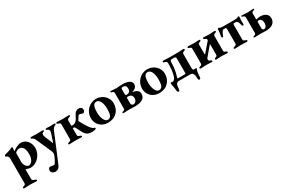

<svg xmlns="http://www.w3.org/2000/svg" viewBox="130 -1678 4783 3201"><g transform="rotate(-30 2522.0 -77.5)"><path d="M36 262C76 262 110 257 145 257C180 257 226 262 266 262C274 262 283 256 283 248C283 238 274 232 261 228C227 218 207 209 207 181V15C207 7 208 -3 211 -3C236 9 274 18 297 18C426 18 528 -106 528 -230C528 -327 466 -425 359 -425C296 -425 220 -375 201 -355C200 -356 199 -361 199 -367C199 -385 204 -414 204 -425C204 -431 202 -437 195 -437C190 -437 183 -432 178 -430C139 -411 80 -392 34 -382C27 -380 23 -376 23 -365C23 -353 27 -349 35 -347C61 -342 77 -313 77 -289V190C77 212 67 219 39 228C25 232 16 237 16 248C16 257 26 262 36 262ZM294 -28C239 -28 207 -98 207 -146L209 -310C209 -327 252 -357 289 -357C320 -357 388 -340 388 -194C388 -68 322 -28 294 -28Z M619 283C661 283 695 264 712 224C741 157 772 84 794 30L943 -328C956 -359 977 -382 1002 -390C1014 -395 1020 -400 1020 -412C1020 -422 1005 -423 996 -423C960 -421 947 -419 928 -419C907 -419 891 -422 855 -423C846 -423 832 -420 832 -410C832 -398 844 -394 855 -390C869 -385 886 -371 886 -348C886 -336 882 -319 878 -308L827 -155C826 -152 825 -152 824 -152C823 -152 822 -152 821 -155L759 -306C750 -327 748 -341 748 -352C748 -375 756 -384 771 -390C782 -395 794 -398 794 -410C794 -420 780 -423 771 -423C724 -423 704 -419 662 -419C635 -419 613 -423 566 -423C557 -423 541 -422 541 -412C541 -400 548 -395 560 -390C584 -382 597 -360 610 -331L733 -52C740 -35 747 -20 747 0C747 39 705 113 685 146C674 166 669 172 650 174C649 174 648 174 647 174C628 174 606 164 586 164C557 164 545 195 545 220C545 257 584 283 619 283Z M1053 3C1092 3 1130 -2 1165 -2C1200 -2 1244 2 1282 2C1290 2 1298 -2 1298 -11C1298 -22 1291 -26 1280 -30C1245 -41 1232 -49 1232 -68V-195C1232 -201 1236 -204 1243 -204C1269 -204 1272 -192 1285 -169C1344 -53 1362 14 1480 14C1526 14 1563 3 1563 -11C1563 -24 1553 -29 1540 -31C1487 -42 1403 -202 1377 -253C1374 -260 1373 -260 1378 -268C1392 -286 1404 -307 1412 -322C1423 -342 1429 -347 1444 -347C1463 -347 1487 -331 1507 -331C1527 -331 1544 -350 1544 -382C1544 -417 1516 -438 1484 -438C1399 -438 1386 -363 1351 -307C1330 -273 1304 -245 1246 -245C1238 -245 1232 -249 1232 -258V-351C1232 -370 1243 -380 1278 -391C1289 -395 1297 -399 1297 -410C1297 -419 1289 -423 1281 -423C1242 -423 1200 -419 1165 -419C1130 -419 1093 -424 1054 -424C1047 -424 1037 -419 1037 -411C1037 -401 1044 -394 1055 -391C1088 -383 1101 -375 1101 -352V-66C1101 -44 1087 -38 1054 -30C1043 -27 1036 -20 1036 -10C1036 -2 1046 3 1053 3Z M1789 14C1950 14 2032 -95 2032 -224C2032 -336 1934 -433 1811 -433C1679 -433 1576 -323 1576 -195C1576 -73 1669 14 1789 14ZM1809 -30C1754 -30 1714 -124 1714 -220C1714 -292 1721 -342 1744 -368C1758 -382 1774 -389 1796 -389C1854 -389 1892 -308 1892 -200C1892 -138 1887 -91 1871 -64C1857 -41 1836 -30 1809 -30Z M2092 -397C2125 -388 2134 -381 2134 -354V-61C2134 -35 2122 -32 2093 -23C2084 -21 2078 -14 2078 -8C2078 -2 2084 3 2092 3C2108 3 2166 0 2197 -1C2237 -1 2267 3 2307 3C2448 3 2513 -45 2513 -125C2513 -192 2459 -215 2399 -226C2394 -227 2396 -232 2399 -232C2451 -240 2488 -279 2488 -327C2488 -383 2433 -423 2308 -423C2253 -423 2234 -416 2198 -416C2159 -416 2140 -422 2092 -422C2084 -422 2077 -418 2077 -411C2077 -406 2081 -400 2092 -397ZM2295 -200C2345 -200 2376 -172 2376 -120C2376 -76 2348 -40 2309 -40C2282 -40 2267 -59 2267 -91V-180C2267 -198 2281 -200 2295 -200ZM2300 -382C2341 -382 2365 -362 2365 -310C2365 -269 2344 -236 2291 -236C2275 -236 2267 -244 2267 -259V-355C2267 -373 2275 -382 2300 -382Z M2775 14C2936 14 3018 -95 3018 -224C3018 -336 2920 -433 2797 -433C2665 -433 2562 -323 2562 -195C2562 -73 2655 14 2775 14ZM2795 -30C2740 -30 2700 -124 2700 -220C2700 -292 2707 -342 2730 -368C2744 -382 2760 -389 2782 -389C2840 -389 2878 -308 2878 -200C2878 -138 2873 -91 2857 -64C2843 -41 2822 -30 2795 -30Z M3068 153C3081 153 3091 138 3091 119C3091 105 3093 92 3094 81C3099 29 3116 0 3162 0H3377C3445 0 3446 68 3446 119C3446 138 3455 153 3469 153C3482 153 3493 141 3494 118C3498 16 3512 -5 3520 -28C3521 -30 3521 -32 3521 -33C3521 -40 3513 -42 3504 -42C3494 -42 3482 -40 3476 -40C3453 -40 3448 -57 3448 -86V-345C3448 -378 3465 -383 3487 -389C3497 -392 3506 -398 3506 -409C3506 -418 3496 -424 3489 -424C3451 -424 3419 -419 3386 -419H3208C3176 -419 3142 -424 3104 -424C3097 -424 3084 -418 3084 -409C3084 -396 3094 -393 3109 -389C3136 -382 3152 -378 3152 -343C3152 -180 3123 -40 3064 -40C3053 -40 3041 -43 3034 -43C3026 -43 3021 -34 3021 -27C3021 -8 3039 53 3042 118C3044 141 3055 153 3068 153ZM3181 -45C3169 -45 3159 -46 3159 -56C3159 -62 3162 -66 3164 -74C3192 -148 3205 -258 3205 -339C3205 -353 3211 -374 3232 -374H3286C3305 -374 3317 -364 3317 -340V-69C3317 -53 3314 -45 3295 -45Z M3581 3C3621 3 3655 -2 3690 -2C3725 -2 3752 3 3792 3C3800 3 3809 -3 3809 -11C3809 -21 3800 -27 3789 -31C3770 -38 3753 -42 3753 -69C3753 -81 3757 -90 3765 -98L3908 -268C3909 -269 3910 -270 3911 -270C3914 -270 3916 -267 3916 -262V-69C3916 -42 3900 -37 3880 -31C3869 -27 3861 -22 3861 -11C3861 -2 3870 3 3877 3C3917 3 3947 -2 3982 -2C4017 -2 4049 3 4089 3C4096 3 4106 -2 4106 -11C4106 -22 4097 -27 4086 -31C4066 -37 4047 -42 4047 -69V-352C4047 -379 4065 -383 4085 -389C4096 -393 4106 -399 4106 -410C4106 -418 4096 -424 4088 -424C4048 -424 4017 -419 3982 -419C3947 -419 3919 -424 3879 -424C3871 -424 3862 -418 3862 -410C3862 -399 3871 -393 3882 -389C3902 -383 3916 -379 3916 -352C3916 -347 3911 -343 3908 -338L3767 -174C3764 -170 3761 -168 3759 -168C3755 -168 3753 -173 3753 -182V-352C3753 -379 3769 -382 3788 -389C3799 -393 3808 -400 3808 -410C3808 -418 3799 -424 3791 -424C3751 -424 3725 -419 3690 -419C3655 -419 3622 -424 3582 -424C3574 -424 3562 -418 3562 -410C3562 -399 3574 -393 3585 -389C3605 -383 3622 -378 3622 -351V-70C3622 -42 3604 -37 3584 -31C3573 -27 3561 -22 3561 -11C3561 -2 3573 3 3581 3Z M4154 -264C4167 -264 4173 -285 4177 -294C4189 -327 4210 -374 4236 -374H4270C4286 -374 4287 -359 4287 -346V-67C4287 -45 4274 -38 4241 -30C4230 -27 4222 -20 4222 -10C4222 -2 4232 3 4240 3C4279 3 4317 -2 4352 -2C4387 -2 4431 2 4469 2C4477 2 4485 -2 4485 -11C4485 -22 4477 -26 4466 -30C4431 -41 4419 -49 4419 -68V-346C4419 -359 4419 -374 4436 -374H4475C4502 -374 4523 -325 4525 -294C4527 -285 4534 -264 4547 -264C4560 -264 4566 -281 4564 -291C4563 -308 4562 -338 4562 -358C4562 -379 4567 -400 4567 -417C4567 -429 4559 -437 4553 -437C4549 -437 4537 -432 4529 -426C4522 -420 4496 -418 4474 -418H4252C4229 -418 4205 -420 4196 -426C4186 -432 4175 -437 4169 -437C4162 -437 4154 -429 4154 -417C4154 -397 4149 -372 4148 -350C4148 -332 4137 -304 4137 -290C4137 -279 4142 -264 4154 -264Z M4615 -397C4647 -388 4656 -381 4656 -355V-61C4656 -36 4644 -32 4615 -23C4606 -21 4600 -14 4600 -8C4600 -2 4607 3 4614 3C4643 3 4690 0 4719 0C4760 0 4790 3 4832 3C4929 3 5018 -31 5018 -138C5018 -222 4937 -254 4871 -254C4846 -254 4814 -249 4800 -243C4799 -243 4798 -242 4797 -242C4792 -242 4788 -246 4788 -252V-355C4788 -381 4798 -388 4831 -397C4842 -400 4846 -405 4846 -410C4846 -418 4839 -422 4831 -422C4783 -422 4761 -415 4721 -415C4681 -415 4663 -422 4614 -422C4606 -422 4599 -418 4599 -410C4599 -405 4604 -400 4615 -397ZM4788 -188C4788 -195 4790 -202 4795 -205C4799 -209 4807 -210 4815 -210C4854 -210 4879 -181 4879 -126C4879 -67 4851 -37 4820 -37C4800 -37 4788 -55 4788 -79Z"/></g></svg>

Font: EB Garamond
Style: Bold
Weight: 700
Designer: Georg Duffner and Octavio Pardo
Foundry: Georg Duffner
Version: Version 1.000;PS 001.000;hotconv 1.0.88;makeotf.lib2.5.64775